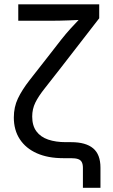

<svg xmlns="http://www.w3.org/2000/svg" viewBox="-20 -748 535 908"><path d="M372.1 140.1V45.9Q372.1 28.8 366.7 18.6Q361.3 8.3 348.9 4.2Q336.4 0 314.9 0H278.3Q206.5 0 154.3 -23.2Q102.1 -46.4 73.7 -89.6Q45.4 -132.8 45.4 -192.4Q45.4 -241.7 64.7 -282.2Q84 -322.8 119.9 -368.9Q155.8 -415 206.5 -479.5L269.5 -560.5Q292 -588.9 312.3 -611.3Q332.5 -633.8 350.6 -652.3Q368.7 -670.9 384.3 -686.5L384.8 -655.8Q366.7 -654.3 346.7 -653.3Q326.7 -652.3 305.9 -651.6Q285.2 -650.9 264.6 -650.4Q244.1 -649.9 225.6 -649.9H66.4V-727.5H449.2V-661.6L267.6 -427.2Q221.7 -368.2 191.7 -330.3Q161.6 -292.5 147 -262.5Q132.3 -232.4 132.3 -196.8Q132.3 -153.8 152.1 -127Q171.9 -100.1 207.8 -87.9Q243.7 -75.7 291.5 -75.7H316.4Q385.7 -75.7 420.4 -46.6Q455.1 -17.6 455.1 44.9V140.1Z"/></svg>

Font: Inter 20pt
Style: Regular
Weight: 400
Version: Version 4.001;git-66647c0bb